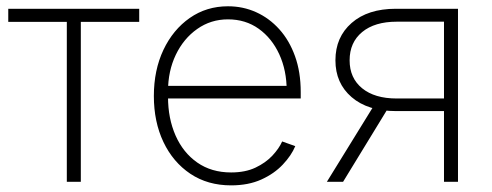

<svg xmlns="http://www.w3.org/2000/svg" viewBox="-20 -570 1543 602"><path d="M189.5 0V-501.5H5.9V-542.5H416.5V-501.5H233.4V0Z M704.6 11.2Q631.3 11.2 576.9 -25.1Q522.5 -61.5 492.4 -124.8Q462.4 -188 462.4 -269Q462.4 -350.1 492.4 -413.6Q522.5 -477.1 575 -513.7Q627.4 -550.3 694.8 -550.3Q742.2 -550.3 783.2 -531.7Q824.2 -513.2 855.7 -478.3Q887.2 -443.4 905 -393.8Q922.9 -344.2 922.9 -281.2V-261.2H489.7V-300.8H898.4L878.9 -285.6Q878.9 -349.1 855.7 -399.7Q832.5 -450.2 791.3 -479.7Q750 -509.3 694.8 -509.3Q641.1 -509.3 598.4 -479.2Q555.7 -449.2 531.2 -398.2Q506.8 -347.2 506.8 -284.2V-266.1Q506.8 -198.7 530.5 -145Q554.2 -91.3 598.6 -60.3Q643.1 -29.3 704.6 -29.3Q749 -29.3 781 -44.4Q813 -59.6 834 -82Q855 -104.5 864.7 -126.5L905.8 -111.8Q893.6 -82.5 866.7 -54Q839.8 -25.4 799.3 -7.1Q758.8 11.2 704.6 11.2Z M1416 0H1372.1V-502H1224.1Q1154.8 -502 1115.5 -469.5Q1076.2 -437 1076.2 -380.9Q1076.2 -325.2 1115.5 -293.2Q1154.8 -261.2 1223.6 -261.2H1391.6V-221.7H1221.7Q1133.3 -221.7 1082.5 -265.4Q1031.7 -309.1 1031.7 -380.9Q1031.7 -453.6 1082.5 -498Q1133.3 -542.5 1221.2 -542.5H1416ZM1055.7 0H1004.9L1156.7 -246.1H1206.1Z"/></svg>

Font: Inter 16pt ExtraLight
Style: Regular
Weight: 250
Version: Version 4.001;git-66647c0bb